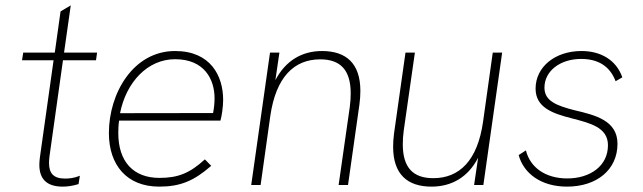

<svg xmlns="http://www.w3.org/2000/svg" viewBox="-20 -689 2394 715"><path d="M213.5 6C230.5 6 250.5 3.5 272.5 -3.5L277.5 -34.5C255.5 -25.5 237.5 -24 222 -24C178.5 -24 162.5 -44.5 162.5 -82.5C162.5 -90.5 163.5 -99 164.5 -108.5L214.5 -464.5H337.5L341.5 -493H218.5L243.5 -669L205.5 -646.5L184 -493H66.5L62 -464.5H179.5L128.5 -102.5C127.5 -93.5 126.5 -84 126.5 -75.5C126.5 -21.5 155 6 213.5 6Z M573 6C650 6 701.5 -14.5 766.5 -71.5L743 -95.5C687 -44.5 643.5 -26.5 574 -26.5C477 -26.5 420.5 -86.5 420.5 -193.5C420.5 -208.5 421 -223.5 423.5 -240H801C806 -258 811 -291.5 811 -317C811 -406 764.5 -499 632 -499C476 -499 385.5 -341.5 385.5 -193.5C385.5 -74 452.5 6 573 6ZM427 -267.5C450 -383 529.5 -468.5 632 -468.5C742 -468.5 779 -392.5 779 -323C779 -304 777 -286.5 773.5 -268Z M915.5 0H950.5L986.5 -256.5C1007.5 -402.5 1075.5 -468 1172.5 -468C1247.5 -468 1286 -428.5 1286 -341.5C1286 -325.5 1285 -308.5 1282.5 -290L1241 0H1276L1318.5 -300C1321 -318.5 1322 -335.5 1322 -350.5C1322 -452.5 1269.5 -499 1179 -499C1105 -499 1043.5 -463.5 1005.5 -390.5L1020.5 -493H985.5Z M1587 6C1660.5 6 1722.5 -28 1760.5 -101.5L1745.5 0H1780L1850 -493H1815L1779 -236.5C1758.5 -90.5 1690.5 -25.5 1593.5 -25.5C1518.5 -25.5 1480 -64.5 1480 -151.5C1480 -167.5 1481 -184.5 1483.5 -203L1525 -493H1490L1447.5 -193C1445 -174.5 1444 -157.5 1444 -142.5C1444 -40.5 1496.5 6 1587 6Z M2091.5 6C2202.5 6 2279.5 -57 2279.5 -153.5C2279.5 -240.5 2196 -260.5 2119.5 -278.5C2053.5 -295.5 2007.5 -312.5 2007.5 -362.5C2007.5 -425 2066.5 -469.5 2144 -469.5C2205.5 -469.5 2250.5 -444.5 2272.5 -386.5L2297.5 -401C2275 -465.5 2217.5 -499 2145.5 -499C2046.5 -499 1974.5 -439.5 1974.5 -359C1974.5 -288.5 2038 -266.5 2108.5 -248.5C2177.5 -230.5 2244 -215 2244 -148C2244 -70.5 2177 -24.5 2092.5 -24.5C2010.5 -24.5 1954 -66 1938.5 -129L1911.5 -111.5C1930 -43 1995 6 2091.5 6Z"/></svg>

Font: HK Grotesk ExtraLight
Style: Italic
Weight: 200
Italic angle: -16°
Designer: Alfredo Marco Pradil
Foundry: Hanken Design Co.
Version: Version 3.001;FEAKit 1.0